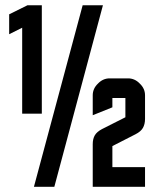

<svg xmlns="http://www.w3.org/2000/svg" viewBox="-20 -715 590 735"><path d="M64.9 -608.9 15.1 -584V-660.2L85 -694.8H140.1V-279.8H64.9ZM109.9 0 296.4 -694.8H374L188 0ZM535.2 -259.8Q535.2 -239.3 526.9 -225.1Q519 -211.4 499 -201.2L410.2 -155.8V-75.2H535.2V0H335V-163.1Q335 -183.1 342.8 -196.8Q350.6 -210.4 371.1 -221.2L460 -266.1V-339.8H410.2V-304.2L335 -273.9V-350.1Q335 -376 355 -395Q374 -415 399.9 -415H470.2Q496.1 -415 515.1 -395Q535.2 -376 535.2 -350.1Z"/></svg>

Font: Horta
Style: Regular
Weight: 600
Width: 3
Version: Version 0.11